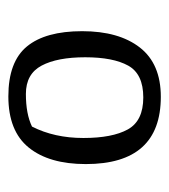

<svg xmlns="http://www.w3.org/2000/svg" viewBox="8 -762 414 471"><g transform="rotate(-90 215.5 -526.0)"><path d="M141 -655Q113 -600 113 -529Q113 -458 134 -420Q155 -382 212.5 -382Q270 -382 290.5 -419Q311 -456 311 -524.5Q311 -593 290.5 -631.5Q270 -670 221 -670Q172 -670 141 -655ZM214 -339Q49 -339 49 -523Q49 -613 89.5 -663Q130 -713 215 -713Q300 -713 337.5 -667.5Q375 -622 375 -532Q375 -442 335 -390.5Q295 -339 214 -339Z"/></g></svg>

Font: Inika
Style: Regular
Weight: 400
Designer: Constanza Artigas Preller
Foundry: Constanza Artigas Preller
Version: Version 1.001